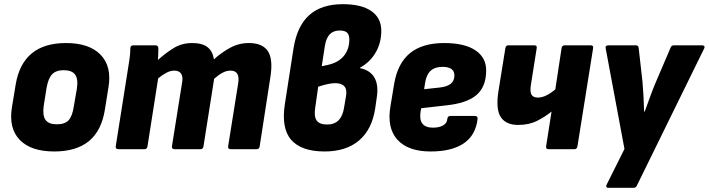

<svg xmlns="http://www.w3.org/2000/svg" viewBox="-20 -714 3392 919"><path d="M240 11Q128 11 74.5 -44.5Q21 -100 37 -200L55 -309Q88 -508 296 -508Q407 -508 461.5 -452Q516 -396 499 -295L482 -189Q466 -88 405.5 -38.5Q345 11 240 11ZM252 -119Q290 -119 308 -138Q326 -157 333 -203L348 -290Q355 -336 339.5 -357Q324 -378 285 -378Q248 -378 229.5 -358.5Q211 -339 203 -294L189 -206Q183 -161 198 -140Q213 -119 252 -119Z M547 0Q532 0 534 -14L590 -368Q595 -400 599.5 -429Q604 -458 604 -484Q605 -497 618 -497H724Q737 -497 738 -484Q738 -471 737.5 -457Q737 -443 736 -427Q771 -459 810.5 -483.5Q850 -508 900 -508Q948 -508 973 -488.5Q998 -469 1004 -430Q1039 -462 1081 -485Q1123 -508 1171 -508Q1236 -508 1262 -469.5Q1288 -431 1274 -344L1223 -14Q1221 0 1209 0H1084Q1070 0 1072 -14L1120 -315Q1125 -345 1116 -360.5Q1107 -376 1083 -376Q1064 -376 1044.5 -365.5Q1025 -355 1005 -337L954 -14Q952 0 940 0H816Q801 0 803 -14L851 -315Q857 -345 847.5 -360.5Q838 -376 814 -376Q796 -376 777 -366Q758 -356 737 -339L686 -14Q684 0 672 0Z M1534 11Q1422 11 1373.5 -45Q1325 -101 1344 -219L1385 -483Q1402 -590 1460.5 -642Q1519 -694 1621 -694Q1710 -694 1757.5 -661Q1805 -628 1805 -566Q1805 -509 1778 -462.5Q1751 -416 1703 -390V-388Q1752 -378 1772.5 -342Q1793 -306 1783 -245L1776 -196Q1761 -95 1699 -42Q1637 11 1534 11ZM1546 -118Q1615 -118 1627 -200L1636 -253Q1642 -285 1628.5 -300.5Q1615 -316 1584 -316Q1570 -316 1550.5 -312Q1531 -308 1503 -299L1489 -200Q1482 -157 1495.5 -137.5Q1509 -118 1546 -118ZM1520 -397 1548 -403Q1599 -414 1625.5 -446Q1652 -478 1652 -525Q1652 -548 1641 -558Q1630 -568 1606 -568Q1576 -568 1558.5 -550Q1541 -532 1535 -494Z M2041 11Q1933 11 1882 -45.5Q1831 -102 1849 -206L1867 -315Q1884 -412 1943 -460Q2002 -508 2106 -508Q2203 -508 2255 -473.5Q2307 -439 2307 -377Q2307 -299 2260.5 -259Q2214 -219 2110 -209L1996 -196L1993 -180Q1987 -141 2002 -122Q2017 -103 2052 -103Q2083 -103 2101.5 -114Q2120 -125 2121 -145Q2123 -159 2135 -159H2253Q2267 -159 2266 -145Q2257 -67 2200 -28Q2143 11 2041 11ZM2010 -287 2084 -295Q2121 -299 2138 -313.5Q2155 -328 2155 -353Q2155 -373 2141 -383.5Q2127 -394 2098 -394Q2062 -394 2041.5 -375.5Q2021 -357 2015 -319Z M2605 0Q2592 0 2594 -14L2620 -180Q2589 -155 2550.5 -135.5Q2512 -116 2460 -116Q2402 -116 2377 -153.5Q2352 -191 2366 -279L2399 -484Q2401 -497 2413 -497H2538Q2551 -497 2549 -484L2521 -307Q2516 -275 2524 -261Q2532 -247 2554 -247Q2575 -247 2596.5 -258Q2618 -269 2638 -286L2668 -484Q2670 -497 2683 -497H2808Q2821 -497 2819 -484L2744 -14Q2742 0 2730 0Z M2892 185Q2878 185 2883 171L2969 -1L2879 -483Q2876 -497 2892 -497H3024Q3036 -497 3037 -484L3055 -325Q3058 -291 3060 -255Q3062 -219 3063 -180H3066Q3080 -219 3093 -254.5Q3106 -290 3120 -323L3189 -484Q3193 -497 3205 -497H3341Q3348 -497 3351 -493Q3354 -489 3351 -483L3030 171Q3025 185 3013 185Z"/></svg>

Font: Sofia Sans Semi Condensed Black
Style: Italic
Weight: 900
Italic angle: -9°
Version: Version 4.100